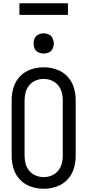

<svg xmlns="http://www.w3.org/2000/svg" viewBox="-20 -1159 540 1187"><path d="M250 -828Q233 -828 217.5 -835Q202 -842 194.5 -857.5Q187 -873 188 -890Q187 -907 194.5 -922.5Q202 -938 217.5 -945.5Q233 -953 250 -953Q267 -953 282.5 -945.5Q298 -938 305 -922.5Q312 -907 313 -890Q312 -873 305 -857.5Q298 -842 282.5 -835Q267 -828 250 -828ZM250 8Q210 8 171.5 -5Q133 -18 104.5 -47.5Q76 -77 64 -116Q52 -155 52 -195V-540Q52 -580 64 -619Q76 -658 104.5 -687.5Q133 -717 171.5 -730Q210 -743 250 -743Q290 -743 328.5 -730Q367 -717 395.5 -687.5Q424 -658 436 -619Q448 -580 448 -540V-195Q448 -155 436 -116Q424 -77 395.5 -47.5Q367 -18 328.5 -5Q290 8 250 8ZM250 -64Q275 -64 298.5 -73.5Q322 -83 338.5 -102.5Q355 -122 361.5 -146Q368 -170 368 -195V-540Q368 -565 361.5 -589Q355 -613 338.5 -632.5Q322 -652 298.5 -661.5Q275 -671 250 -671Q225 -671 201.5 -661.5Q178 -652 161.5 -632.5Q145 -613 138.5 -589Q132 -565 132 -540V-195Q132 -170 138.5 -146Q145 -122 161.5 -102.5Q178 -83 201.5 -73.5Q225 -64 250 -64ZM100 -1067V-1139H400V-1067Z"/></svg>

Font: Iosevka SS01
Style: Regular
Weight: 400
Monospace: yes
Designer: Belleve Invis
Foundry: Belleve Invis
Version: 2.3.3; ttfautohint (v1.8.3)